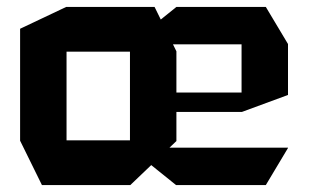

<svg xmlns="http://www.w3.org/2000/svg" viewBox="-20 -534 891 554"><path d="M488 0 355 -107V-108H811V-107L747 0ZM101 0 38 -128V-129H355V0ZM38 -129V-451L171 -514H172V-129ZM355 -406 489 -514H747L811 -407V-406ZM479 -211V-267H677V-211ZM355 0V-385H489V-127L356 0ZM172 -385V-514H426L489 -386V-385ZM677 -211V-406H811V-260L678 -211Z"/></svg>

Font: Foldit SemiBold
Style: Regular
Weight: 600
Version: Version 1.003